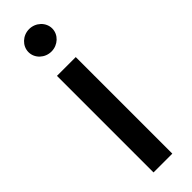

<svg xmlns="http://www.w3.org/2000/svg" viewBox="-259 -762 767 767"><g transform="rotate(-45 124.5 -378.0)"><path d="M71.4 0H177.6V-545.5H71.4ZM57.9 -692.8C57.9 -658 88.1 -629.6 125 -629.6C161.6 -629.6 192.1 -658 192.1 -692.8C192.1 -727.6 161.6 -756.4 125 -756.4C88.1 -756.4 57.9 -727.6 57.9 -692.8Z"/></g></svg>

Font: Margiela Sans Medium
Style: Regular
Weight: 500
Designer: Stefan Endress, Andreas Faust
Version: Version 1.100;FEAKit 1.0